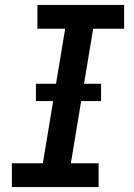

<svg xmlns="http://www.w3.org/2000/svg" viewBox="-20 -755 540 775"><path d="M28 0V-96H153L243 -639H131V-735H481V-639H356L266 -96H378V0ZM388 -347H125V-417H388Z"/></svg>

Font: Iosevka Curly Slab Oblique
Style: Bold
Weight: 700
Italic angle: -9°
Monospace: yes
Designer: Belleve Invis
Foundry: Belleve Invis
Version: Version 11.1.0; ttfautohint (v1.8.3)